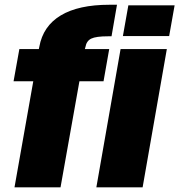

<svg xmlns="http://www.w3.org/2000/svg" viewBox="-20 -808 773 828"><path d="M42.5 0H241L322.5 -457.5H426.5L451 -596.5H346L348.5 -605.5Q353 -631.5 373.5 -641.5Q394 -651.5 446.5 -651.5H461L484.5 -787.5H452Q318.5 -787.5 242 -741.5Q165.5 -695.5 149.5 -606L147.5 -596.5H63.5L38.5 -457.5H123.5ZM395.5 0H595L699.5 -596.5H500ZM533.5 -785 510 -652.5H709.5L733 -785Z"/></svg>

Font: Anybody Condensed Black
Style: Italic
Weight: 900
Width: 3
Italic angle: -10°
Version: Version 1.113;gftools[0.9.25]